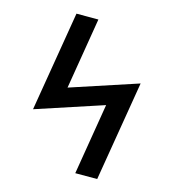

<svg xmlns="http://www.w3.org/2000/svg" viewBox="-109 -825 819 914"><g transform="rotate(15 300.0 -367.5)"><path d="M346 0 404 -351 73 -242 155 -735H263L205 -384L536 -493L454 0Z"/></g></svg>

Font: Iosevka Curly Slab SmBdExObl
Style: Regular
Weight: 600
Width: 7
Italic angle: -9°
Monospace: yes
Designer: Belleve Invis
Foundry: Belleve Invis
Version: Version 11.1.0; ttfautohint (v1.8.3)